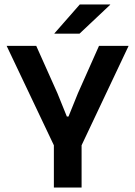

<svg xmlns="http://www.w3.org/2000/svg" viewBox="-20 -846 610 866"><path d="M229.5 -177 10 -639H143.5L239 -425.5L281.5 -320.5H289L331.5 -425.5L426.5 -639H560L341.5 -177ZM223 0V-292.5H348V0ZM340 -826H477V-824.5L338.5 -694H225.5V-695.5Z"/></svg>

Font: Anek Bangla
Style: Semi-bold
Weight: 600
Designer: Sulekha Rajkumar (Bangla), Yesha Goshar (Latin)
Foundry: Ek Type
Version: Version 1.002;March 21, 2022;FontCreator 13.0.0.2683 64-bit